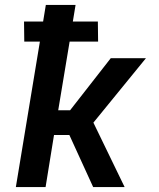

<svg xmlns="http://www.w3.org/2000/svg" viewBox="-20 -755 640 775"><path d="M44 0 141 -587H78L77 -668H154L165 -735H285L274 -668H375L376 -587H261L215 -310H263L427 -520H569L357 -260L483 0H356L260 -210H198L164 0Z"/></svg>

Font: Iosevka Extended
Style: Bold Italic
Weight: 700
Width: 7
Italic angle: -9°
Monospace: yes
Designer: Belleve Invis
Foundry: Belleve Invis
Version: Version 32.5.0; ttfautohint (v1.8.4)